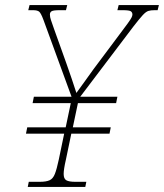

<svg xmlns="http://www.w3.org/2000/svg" viewBox="-20 -734 644 754"><path d="M89 0 93 -20H136Q161 -20 174.5 -26Q188 -32 195.5 -51Q203 -70 211 -108L232 -209H82L87 -234H238L258 -329H108L113 -354H261L151 -655Q141 -682 134 -688Q127 -694 110 -694H91L96 -714H244L239 -694H215Q190 -694 183 -690Q176 -686 176 -677Q176 -667 180 -655.5Q184 -644 192 -621L240 -487Q250 -459 261.5 -425Q273 -391 280 -369Q297 -392 314 -416Q331 -440 347 -462L445 -593Q470 -626 481.5 -642Q493 -658 496.5 -665Q500 -672 500 -677Q500 -685 494 -689.5Q488 -694 462 -694H441L446 -714H604L599 -694H587Q572 -694 562.5 -691Q553 -688 540.5 -674.5Q528 -661 504 -630L295 -354H441L436 -329H286L266 -234H415L410 -209H260L239 -108Q230 -69 230 -51Q230 -32 240.5 -26Q251 -20 276 -20H319L315 0Z"/></svg>

Font: Noto Serif Thin
Style: Italic
Weight: 100
Italic angle: -12°
Designer: Monotype Design Team
Foundry: Monotype Imaging Inc.
Version: Version 2.014; ttfautohint (v1.8.4.7-5d5b)